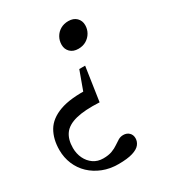

<svg xmlns="http://www.w3.org/2000/svg" viewBox="-183 -550 817 896"><g transform="rotate(-30 225.0 -102.0)"><path d="M299.5 -313.5Q272 -313.5 256 -329.2Q240 -345 240 -369Q240 -391 250.5 -409.5Q261 -428 279.5 -438.8Q298 -449.5 322 -449.5Q349.5 -449.5 365.5 -433.8Q381.5 -418 381.5 -394Q381.5 -372 371 -353.8Q360.5 -335.5 342.2 -324.5Q324 -313.5 299.5 -313.5ZM192 246Q146.5 246 108.8 231Q71 216 43.2 189.8Q15.5 163.5 0.5 127.8Q-14.5 92 -14.5 51.5Q-14.5 -7.5 10.2 -49.5Q35 -91.5 92.8 -112.5Q150.5 -133.5 249 -128.5L196 -68.5L255 -230H286.5L259.5 -48Q180.5 -52 133.2 -40Q86 -28 65.5 0.5Q45 29 45 74.5Q45 105 57.2 130.8Q69.5 156.5 91.8 172Q114 187.5 144.5 187.5Q172.5 187.5 191.8 180.2Q211 173 224.8 163.2Q238.5 153.5 251 146.2Q263.5 139 278 139Q297 139 309 150.5Q321 162 321 180.5Q321 198.5 309.2 213.5Q297.5 228.5 269.2 237.2Q241 246 192 246Z"/></g></svg>

Font: Newsreader 16pt 16pt Medium
Style: Italic
Weight: 500
Italic angle: -17°
Version: Version 1.003